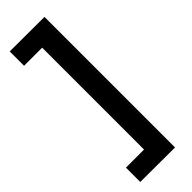

<svg xmlns="http://www.w3.org/2000/svg" viewBox="-325 -770 1041 1041"><g transform="rotate(-45 195.0 -250.0)"><path d="M35.2 -751 300.8 -750V251L35.2 250V140.1H173.8V-641.1H35.2Z"/></g></svg>

Font: Stilu SemiBold
Style: Regular
Weight: 600
Designer: Genilson Lima Santos
Foundry: Genilson Lima Santos
Version: Version 1.200;PS 001.200;hotconv 1.0.88;makeotf.lib2.5.64775